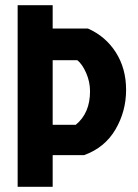

<svg xmlns="http://www.w3.org/2000/svg" viewBox="-20 -720 531 740"><path d="M48 0V-700H183V-610H319Q387 -580 426.5 -518Q466 -456 466 -373.5Q466 -291 425 -221Q384 -151 304 -122H183V0ZM183 -488V-239H272Q327 -284 327 -368Q327 -405 312 -439Q297 -473 278 -488Z"/></svg>

Font: Jockey One
Style: Regular
Weight: 400
Designer: TypeTogether
Foundry: TypeTogether
Version: Version 1.002